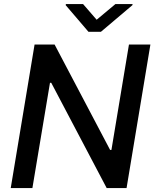

<svg xmlns="http://www.w3.org/2000/svg" viewBox="-20 -953 787 973"><path d="M742.2 -727.3 621.4 0H520.6L239.7 -533.4H233.3L144.2 0H34.4L155.2 -727.3H256.7L538 -193.2H544.7L633.5 -727.3ZM400.9 -932.5 469.8 -853 565 -932.5H652L650.9 -926.8L491.5 -791.9H428.3L312.9 -926.8L313.9 -932.5Z"/></svg>

Font: Inter UI Medium
Style: Italic
Weight: 500
Italic angle: 9.39999°
Designer: Rasmus Andersson
Foundry: rsms
Version: 3.2;8d6f07862